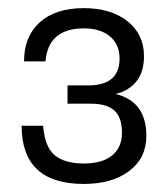

<svg xmlns="http://www.w3.org/2000/svg" viewBox="-20 -938 413 472"><path d="M186 -485.8Q33.2 -485.8 33.2 -628.9H85.9Q90.3 -576.2 114.7 -556.2Q139.2 -536.1 186 -536.1Q231.4 -536.1 255.6 -555.9Q279.8 -575.7 279.8 -611.8Q279.8 -648.9 261.5 -666Q243.2 -683.1 203.1 -683.1H146V-728H196.8Q273.9 -728 273.9 -793.9Q273.9 -828.6 250.5 -848.4Q227.1 -868.2 186 -868.2Q98.6 -868.2 91.8 -787.1H39.1Q39.1 -848.6 77.9 -883.3Q116.7 -918 186 -918Q252.9 -918 293.5 -885.7Q334 -853.5 334 -799.8Q334 -761.2 315.4 -738Q296.9 -714.8 264.2 -707Q339.8 -688.5 339.8 -604Q339.8 -549.3 297.6 -517.6Q255.4 -485.8 186 -485.8Z"/></svg>

Font: Creato Display
Style: Regular
Weight: 400
Version: Version 1.000